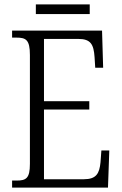

<svg xmlns="http://www.w3.org/2000/svg" viewBox="-20 -853 555 873"><path d="M143 -789H388V-833H143ZM35 0H471L477 -169H441L437 -115C432 -64 418 -38 361 -38H180V-355H386V-393H180V-676H336C393 -676 406 -651 410 -593L413 -545H449L444 -714H35V-682H55C98 -682 116 -672 116 -603V-108C116 -42 99 -32 55 -32H35Z"/></svg>

Font: Noto Serif Myanmar Condensed Light
Style: Regular
Weight: 300
Width: 3
Designer: Ben Mitchell and the Monotype Design Team
Foundry: Monotype Imaging Inc.
Version: Version 2.106